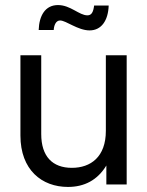

<svg xmlns="http://www.w3.org/2000/svg" viewBox="-20 -736 587 766"><path d="M251 9.8C316.4 9.8 368.7 -17.1 404.3 -75.7V0H485.4V-515.6H402.3V-213.9C402.3 -109.9 341.8 -66.4 266.6 -66.4C189.5 -66.4 144.5 -111.8 144.5 -201.2V-515.6H61.5V-195.3C61.5 -58.1 147 9.8 251 9.8ZM337.4 -614.7C384.3 -614.7 411.6 -653.8 413.6 -713.9H355.5C352.1 -686.5 344.7 -674.8 328.6 -674.8C295.9 -674.8 261.2 -715.8 211.4 -715.8C160.2 -715.8 136.2 -673.3 134.3 -616.2H194.3C195.3 -634.3 202.6 -654.3 219.7 -654.3C243.7 -654.3 290.5 -614.7 337.4 -614.7Z"/></svg>

Font: Raveo Display Display
Style: Regular
Weight: 400
Designer: Jakub Foglar, Rasmus Andersson (Inter)
Foundry: Jakubfoglar.com
Version: Version 1.100;Glyphs 3.2.3 (3260)